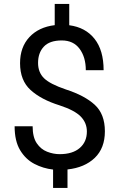

<svg xmlns="http://www.w3.org/2000/svg" viewBox="-20 -846 602 968"><path d="M418 -183.1Q418 -226.6 387.2 -258.3Q356.4 -290 280.3 -314.9Q187.5 -343.8 134.3 -392.1Q81.1 -440.4 81.1 -527.3Q81.1 -608.4 128.2 -658.9Q175.3 -709.5 255.9 -719.2V-826.2H329.1V-718.8Q411.1 -708 456.8 -650.1Q502.4 -592.3 502.4 -492.2H412.6Q412.6 -557.6 381.3 -599.9Q350.1 -642.1 291.5 -642.1Q230 -642.1 200.9 -610.8Q171.9 -579.6 171.9 -528.8Q171.9 -481.4 201.7 -451.9Q231.4 -422.4 312 -395Q406.2 -364.7 457.5 -317.9Q508.8 -271 508.8 -184.1Q508.8 -99.1 457.8 -50Q406.7 -1 320.3 8.3V101.6H247.6V8.8Q197.8 3.4 153.3 -19.8Q108.9 -43 81.3 -89.1Q53.7 -135.3 53.7 -209.5H144.5Q144.5 -154.3 165.3 -123.8Q186 -93.3 217.5 -81.1Q249 -68.8 280.8 -68.8Q346.2 -68.8 382.1 -99.9Q418 -130.9 418 -183.1Z"/></svg>

Font: Vazirmatn RD UI
Style: Regular
Weight: 400
Designer: Saber Rastikerdar
Foundry: Saber Rastikerdar
Version: Version 33.003